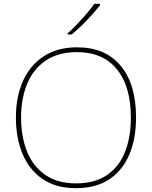

<svg xmlns="http://www.w3.org/2000/svg" viewBox="-20 -972 794 1002"><path d="M690 -358Q690 -250 655.5 -167Q621 -84 551.5 -37Q482 10 376 10Q272 10 202.5 -37.5Q133 -85 98 -168Q63 -251 63 -359Q63 -467 100 -549.5Q137 -632 208.5 -678.5Q280 -725 382 -725Q530 -725 610 -628.5Q690 -532 690 -358ZM90 -359Q90 -259 121 -181.5Q152 -104 216 -59.5Q280 -15 377 -15Q475 -15 538.5 -58.5Q602 -102 632.5 -179.5Q663 -257 663 -358Q663 -521 590 -610.5Q517 -700 382 -700Q284 -700 219 -656Q154 -612 122 -535Q90 -458 90 -359ZM502 -945Q476 -911 435 -868Q394 -825 354 -792H333V-798Q356 -818 382.5 -846Q409 -874 433.5 -902.5Q458 -931 472 -952H502Z"/></svg>

Font: Noto Sans Myanmar Thin
Style: Regular
Weight: 100
Designer: Monotype Design Team
Foundry: Monotype Imaging Inc.
Version: Version 2.107; ttfautohint (v1.8.4.7-5d5b)